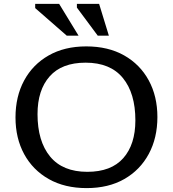

<svg xmlns="http://www.w3.org/2000/svg" viewBox="-20 -955 887 985"><path d="M422.5 -717Q535 -717 616.8 -670.8Q698.5 -624.5 743 -542.8Q787.5 -461 787.5 -354.5Q787.5 -247.5 743.2 -165.2Q699 -83 617.8 -36.5Q536.5 10 424.5 10Q312.5 10 230.5 -36.2Q148.5 -82.5 104 -164.2Q59.5 -246 59.5 -352.5Q59.5 -460 103.8 -542Q148 -624 229.5 -670.5Q311 -717 422.5 -717ZM428 -73.5Q550.5 -73.5 612.5 -143.8Q674.5 -214 674.5 -337.5Q674.5 -476.5 610.2 -555Q546 -633.5 419 -633.5Q297 -633.5 234.8 -563.2Q172.5 -493 172.5 -369.5Q172.5 -230.5 237 -152Q301.5 -73.5 428 -73.5ZM383 -772H322.5L160.5 -913.5V-935H283.5ZM538.5 -772H481.5L374.5 -916V-935H488.5Z"/></svg>

Font: Newsreader Caption
Style: Regular
Weight: 400
Designer: Hugues Gentile
Foundry: Production Type
Version: Version 1.001